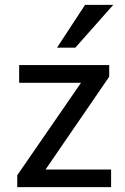

<svg xmlns="http://www.w3.org/2000/svg" viewBox="-20 -768 513 788"><path d="M50.8 0V-48.8L312.5 -428.2H58.6V-501H428.2V-453.1L167 -72.3H436V0ZM213.9 -572.3 329.1 -748H444.8L289.1 -572.3Z"/></svg>

Font: Muli
Style: Regular
Weight: 400
Designer: Vernon Adams
Foundry: newtypography
Version: Version 2; ttfautohint (v1.00rc1.6-4cba) -l 8 -r 50 -G 200 -